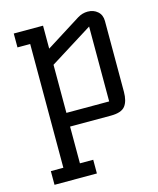

<svg xmlns="http://www.w3.org/2000/svg" viewBox="-114 -590 755 919"><g transform="rotate(-15 263.5 -130.0)"><path d="M40 -431.2V-500H185.1V-386.2L357.9 -495.1Q381.8 -509.8 408.2 -509.8Q437.5 -509.8 457.3 -492.4Q477.1 -475.1 477.1 -444.8V-94.2Q477.1 -47.9 458.3 -23.9Q439.5 0 387.2 0H185.1V182.1H251V250H41V182.1H103V-431.2ZM185.1 -67.9H397V-439L185.1 -306.2Z"/></g></svg>

Font: Kelly Slab
Style: Regular
Weight: 400
Designer: Denis Masharov
Foundry: Denis Masharov
Version: Version 1.001